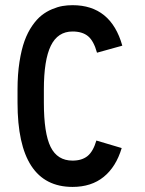

<svg xmlns="http://www.w3.org/2000/svg" viewBox="-20 -716 565 748"><path d="M262.7 12.2Q48.3 12.2 48.3 -315.9V-367.2Q48.3 -426.3 55.9 -474.9Q63.5 -523.4 75.7 -556.9Q87.9 -590.3 105.7 -616Q123.5 -641.6 142.1 -656.2Q160.6 -670.9 182.9 -680.2Q205.1 -689.5 223.6 -692.6Q242.2 -695.8 262.7 -695.8Q412.1 -695.8 456.5 -538.1L357.9 -510.7Q345.2 -556.6 323 -575Q300.8 -593.3 262.7 -593.3Q205.1 -593.3 178 -537.8Q150.9 -482.4 150.9 -367.2V-315.9Q150.9 -196.8 177.2 -143.6Q203.6 -90.3 262.7 -90.3Q298.8 -90.3 320.8 -107.9Q342.8 -125.5 355.5 -168.5L454.1 -139.2Q432.1 -65.9 384 -26.9Q335.9 12.2 262.7 12.2Z"/></svg>

Font: Anka/Coder Condensed
Style: Bold
Weight: 700
Width: 4
Monospace: yes
Version: Version 001.100